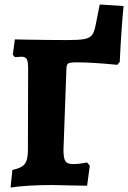

<svg xmlns="http://www.w3.org/2000/svg" viewBox="-20 -822 569 853"><path d="M529 -795Q519 -694 512 -547L501 -534Q390 -545 321 -545Q291 -545 283 -540Q275 -535 275 -515L262 -156Q262 -119 270.5 -106Q279 -93 305 -93Q330 -93 367 -100L379 -86L367 3L304 2L209 0Q107 0 27 11L35 -67Q75 -75 89.5 -93Q104 -111 104 -155L105 -516Q105 -548 99 -559Q93 -570 75 -570L46 -568L37 -579L46 -647Q74 -647 89 -646Q207 -644 280 -644Q332 -644 355 -648.5Q378 -653 388.5 -666Q399 -679 405 -711L423 -802Z"/></svg>

Font: Alegreya ExtraBold
Style: Regular
Weight: 800
Designer: Juan Pablo del Peral
Foundry: Huerta Tipografica
Version: Version 2.007; ttfautohint (v1.6)